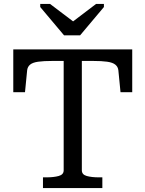

<svg xmlns="http://www.w3.org/2000/svg" viewBox="-20 -963 744 983"><path d="M308 -782H390L512 -927V-943H472L322 -829L384 -831L236 -943H186V-927ZM306 -91V-651H249Q203 -651 175 -647Q147 -643 134 -632Q121 -621 119 -603L108 -491H48V-710H657V-491H597L586 -603Q584 -621 570.5 -632Q557 -643 529 -647Q501 -651 456 -651H399V-91Q399 -69 424 -62Q449 -55 486 -55H504V0H200V-55H218Q255 -55 280.5 -62Q306 -69 306 -91Z"/></svg>

Font: Roboto Serif
Style: Regular
Weight: 400
Designer: Greg Gazdowicz
Foundry: Commercial Type
Version: Version 1.008